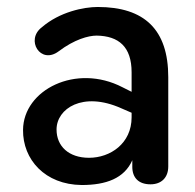

<svg xmlns="http://www.w3.org/2000/svg" viewBox="-20 -520 558 550"><path d="M214 10C284 10 336 -9 359 -61V-42C359 -11 377 8 411 8C443 8 462 -12 462 -43V-299C462 -435 394 -500 260 -500C220 -500 151 -486 100 -442C52 -406 96 -334 148 -373C193 -407 233 -418 257 -418C320 -417 357 -386 357 -313V-257L331 -270C198 -339 47 -263 46 -148C45 -63 109 9 214 10ZM142 -149C142 -209 217 -259 327 -210L357 -197V-184C357 -109 296 -68 235 -68C177 -68 142 -101 142 -149Z"/></svg>

Font: SN Pro Medium
Style: Regular
Weight: 500
Designer: Tobias Whetton
Foundry: Supernotes
Version: Version 1.003;Glyphs 3.3 (3324)